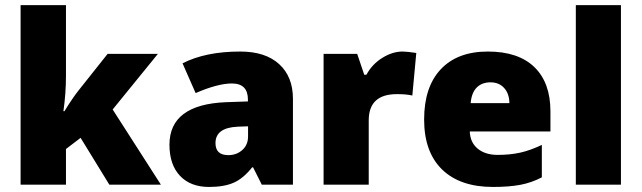

<svg xmlns="http://www.w3.org/2000/svg" viewBox="-20 -728 2530 757"><path d="M240.1 0H61.2V-707.8H240.1V-429.7Q240.1 -359.5 230 -289.7H234.1Q265.9 -341.3 288.7 -370.1L404.4 -515.7H602.6L424.2 -296.3L614.3 0H411L297.8 -184.5L240.1 -140.5Z M1135 0H1012.1L977.8 -68.3H974.2Q939.3 -24.3 901.2 -7.6Q863 9.1 804.3 9.1Q731 9.1 689.6 -34.9Q648.1 -78.9 648.1 -157.2Q648.1 -316 871.1 -325.1L957.5 -328.1V-335.2Q957.5 -398.9 894.3 -398.9Q838.7 -398.9 751.3 -361L699.7 -478.3Q790.2 -524.8 927.2 -524.8Q1026.3 -524.8 1080.6 -475.2Q1135 -425.7 1135 -338.2ZM829.6 -163.8Q829.6 -116.3 880.2 -116.3Q912.5 -116.3 935.3 -136.5Q958 -156.7 958 -190.1V-230L917.1 -228.5Q829.6 -224.5 829.6 -163.8Z M1567.2 -524.8Q1584.4 -524.8 1621.3 -519.2L1605.7 -351.4Q1582.4 -356.9 1545 -356.9Q1433.8 -356.9 1433.8 -253.3V0H1255.8V-515.7H1388.3L1416.1 -433.3H1424.7Q1446.9 -474.7 1487.1 -499.7Q1527.3 -524.8 1567.2 -524.8Z M1835.7 -321.5H1988.4Q1987.9 -358.9 1967.6 -381.2Q1947.4 -403.4 1913.8 -403.4Q1880.2 -403.4 1859.7 -383Q1839.2 -362.5 1835.7 -321.5ZM1923.7 9.1Q1794.7 9.1 1723.5 -59.2Q1652.2 -128.4 1652.2 -256.8Q1652.2 -385.2 1717.9 -455Q1783.6 -524.8 1903.4 -524.8Q2023.3 -524.8 2086.7 -463.6Q2150.2 -402.4 2150.2 -288.7V-209.8H1832.2Q1833.7 -166.3 1863.5 -141.8Q1893.3 -117.3 1942.1 -117.3Q1990.9 -117.3 2030.8 -126.1Q2070.8 -135 2116.3 -156.7V-28.8Q2075.8 -7.6 2031.1 0.8Q1986.3 9.1 1923.7 9.1Z M2428.2 -707.8V0H2250.3V-707.8Z"/></svg>

Font: Khula ExtraBold
Style: Regular
Weight: 800
Designer: Erin McLaughlin, Steve Matteson
Version: Version 1.002;PS 1.0;hotconv 1.0.72;makeotf.lib2.5.5900; ttf